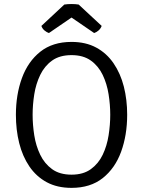

<svg xmlns="http://www.w3.org/2000/svg" viewBox="-20 -898 693 930"><path d="M138 -342Q138 -293.5 146 -242.5Q154 -191.5 174.8 -148.5Q195.5 -105.5 232.2 -78.8Q269 -52 326.5 -52Q383.5 -52 420.2 -78.8Q457 -105.5 477.5 -148.5Q498 -191.5 506 -242.5Q514 -293.5 514 -342Q514 -390.5 506 -441.2Q498 -492 477.5 -535Q457 -578 420.2 -604.5Q383.5 -631 326.5 -631Q269 -631 232.2 -604.5Q195.5 -578 174.8 -535Q154 -492 146 -441.2Q138 -390.5 138 -342ZM57 -342Q57 -439.5 86.2 -519.8Q115.5 -600 175.2 -647.5Q235 -695 326.5 -695Q395.5 -695 446.2 -667.5Q497 -640 530.2 -591.2Q563.5 -542.5 579.8 -478.8Q596 -415 596 -342Q596 -244 566.8 -163.5Q537.5 -83 477.8 -35.5Q418 12 326.5 12Q257 12 206.2 -15.5Q155.5 -43 122.2 -92Q89 -141 73 -205Q57 -269 57 -342ZM361 -876 472.5 -772.5Q467.5 -759 456.8 -750Q446 -741 436 -738L326.5 -813L217 -738Q207 -741 196 -750Q185 -759 180.5 -772.5L291.5 -876Q307.5 -878.5 326.5 -878.5Q345.5 -878.5 361 -876Z"/></svg>

Font: Signika
Style: Regular
Weight: 300
Designer: Anna Giedry
Foundry: Anna Giedry
Version: Version 2.000